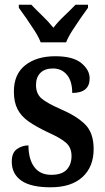

<svg xmlns="http://www.w3.org/2000/svg" viewBox="-20 -786 448 816"><path d="M195 10Q111 10 70.5 -18.5Q30 -47 30 -99Q30 -137 52 -152.5Q74 -168 101 -168Q101 -110 125.5 -76.5Q150 -43 198 -43Q243 -43 263.5 -65Q284 -87 284 -123Q284 -158 261.5 -178.5Q239 -199 183 -224Q134 -247 102 -269.5Q70 -292 54.5 -322Q39 -352 39 -397Q39 -471 87.5 -509Q136 -547 215 -547Q290 -547 325.5 -518Q361 -489 361 -453Q361 -391 287 -391Q287 -441 264.5 -468Q242 -495 205 -495Q170 -495 151.5 -476Q133 -457 133 -425Q133 -388 156 -368Q179 -348 238 -322Q306 -293 342 -257Q378 -221 378 -153Q378 -77 330.5 -33.5Q283 10 195 10ZM153 -606Q144 -629 127 -655.5Q110 -682 92 -708Q74 -734 60 -753V-766H113Q133 -745 160 -719Q187 -693 207 -668Q226 -693 253.5 -719Q281 -745 301 -766H354V-753Q340 -734 322 -708Q304 -682 287 -655.5Q270 -629 261 -606Z"/></svg>

Font: Noto Serif Hebrew Condensed SemiBold
Style: Regular
Weight: 600
Width: 3
Designer: Monotype Design Team
Foundry: Monotype Imaging Inc.
Version: Version 2.004; ttfautohint (v1.8.4.7-5d5b)